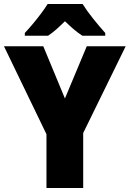

<svg xmlns="http://www.w3.org/2000/svg" viewBox="-20 -1040 653 967"><path d="M307 -544 417 -807H613L399 -370V-93H214V-364L0 -807H198ZM396 -1020Q417 -986 449.5 -945.5Q482 -905 510 -874V-860H395Q373 -874 352 -892Q331 -910 307 -933Q283 -909 263 -891.5Q243 -874 222 -860H105V-874Q122 -892 144 -918Q166 -944 186.5 -971.5Q207 -999 220 -1020Z"/></svg>

Font: Noto Sans Telugu UI SemiCondensed Black
Style: Regular
Weight: 900
Width: 4
Designer: Jelle Bosma - Monotype Design Team
Foundry: Monotype Imaging Inc.
Version: Version 2.005; ttfautohint (v1.8.4.7-5d5b)